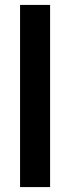

<svg xmlns="http://www.w3.org/2000/svg" viewBox="-20 -760 285 780"><path d="M61.5 0V-740H183.5V0Z"/></svg>

Font: Encode Sans SC Condensed SemiBold
Style: Regular
Weight: 600
Width: 3
Designer: Multiple Designers
Foundry: Impallari Type
Version: Version 3.002